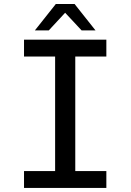

<svg xmlns="http://www.w3.org/2000/svg" viewBox="-20 -924 642 944"><path d="M254.4 -904.3H346.7L449.7 -774.4H381.3L300.3 -861.3L219.7 -774.4H151.4ZM98.1 -83H251V-646H98.1V-729H502.9V-646H350.1V-83H502.9V0H98.1Z"/></svg>

Font: Hack
Style: Regular
Weight: 400
Monospace: yes
Designer: Christopher Simpkins
Foundry: Christopher Simpkins
Version: Version 2.019; ttfautohint (v1.4.1) -l 4 -r 80 -G 350 -x 0 -